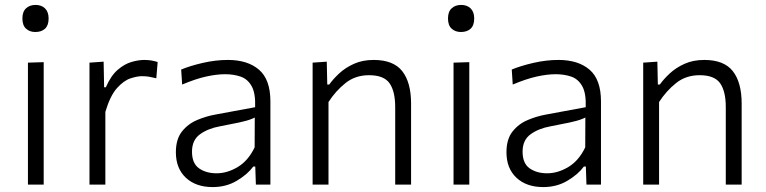

<svg xmlns="http://www.w3.org/2000/svg" viewBox="-20 -750 3112 780"><path d="M93.5 0V-495.5L157.5 -497.5V0ZM123.5 -620Q100.5 -620 85.8 -633.5Q71 -647 71 -675Q71 -702.5 85.8 -716.2Q100.5 -730 124.5 -730Q148.5 -730 163 -715.8Q177.5 -701.5 177.5 -675Q177.5 -647 163 -633.5Q148.5 -620 123.5 -620Z M343.5 0V-495.5L401 -499.5L403 -395.5H410Q430.5 -442.5 458 -466.2Q485.5 -490 514 -498.2Q542.5 -506.5 566 -506.5Q595 -506.5 620.5 -498L615 -432Q599 -436 586.2 -438.2Q573.5 -440.5 556 -440.5Q537 -440.5 509.8 -431.5Q482.5 -422.5 455 -391.8Q427.5 -361 408 -295.5V0Z M844 10Q775.5 10 735 -28Q694.5 -66 694.5 -131.5Q694.5 -184.5 719.2 -215.8Q744 -247 781 -262.5Q818 -278 854.5 -284.5L1016.5 -314.5Q1018.5 -371.5 1002.2 -400.2Q986 -429 957.5 -438.8Q929 -448.5 894.5 -448.5Q860 -448.5 817.2 -439Q774.5 -429.5 720 -406.5L716 -467.5Q752 -482.5 803.8 -494.5Q855.5 -506.5 906 -506.5Q986 -506.5 1032.2 -466.8Q1078.5 -427 1078.5 -338V0H1019.5L1017 -73.5H1009Q985.5 -41.5 942.2 -15.8Q899 10 844 10ZM860 -46Q903 -46 945.8 -71.5Q988.5 -97 1014.5 -151.5L1015 -272.5Q1006.5 -268 992.5 -263.2Q978.5 -258.5 950.5 -252.2Q922.5 -246 872 -236.5Q825 -228 792.5 -204.5Q760 -181 760 -134Q760 -86 788.8 -66Q817.5 -46 860 -46Z M1250 0V-495.5L1307.5 -499.5L1309.5 -406.5H1317.5Q1333 -428.5 1358 -451.8Q1383 -475 1418 -490.8Q1453 -506.5 1498 -506.5Q1578.5 -506.5 1614.2 -460.8Q1650 -415 1650 -329V0H1585.5V-315Q1585.5 -379 1562.5 -411.8Q1539.5 -444.5 1479 -444.5Q1423.5 -444.5 1383.5 -412.5Q1343.5 -380.5 1314.5 -335.5V0Z M1822.5 0V-495.5L1886.5 -497.5V0ZM1852.5 -620Q1829.5 -620 1814.8 -633.5Q1800 -647 1800 -675Q1800 -702.5 1814.8 -716.2Q1829.5 -730 1853.5 -730Q1877.5 -730 1892 -715.8Q1906.5 -701.5 1906.5 -675Q1906.5 -647 1892 -633.5Q1877.5 -620 1852.5 -620Z M2187 10Q2118.5 10 2078 -28Q2037.5 -66 2037.5 -131.5Q2037.5 -184.5 2062.2 -215.8Q2087 -247 2124 -262.5Q2161 -278 2197.5 -284.5L2359.5 -314.5Q2361.5 -371.5 2345.2 -400.2Q2329 -429 2300.5 -438.8Q2272 -448.5 2237.5 -448.5Q2203 -448.5 2160.2 -439Q2117.5 -429.5 2063 -406.5L2059 -467.5Q2095 -482.5 2146.8 -494.5Q2198.5 -506.5 2249 -506.5Q2329 -506.5 2375.2 -466.8Q2421.5 -427 2421.5 -338V0H2362.5L2360 -73.5H2352Q2328.5 -41.5 2285.2 -15.8Q2242 10 2187 10ZM2203 -46Q2246 -46 2288.8 -71.5Q2331.5 -97 2357.5 -151.5L2358 -272.5Q2349.5 -268 2335.5 -263.2Q2321.5 -258.5 2293.5 -252.2Q2265.5 -246 2215 -236.5Q2168 -228 2135.5 -204.5Q2103 -181 2103 -134Q2103 -86 2131.8 -66Q2160.5 -46 2203 -46Z M2593 0V-495.5L2650.5 -499.5L2652.5 -406.5H2660.5Q2676 -428.5 2701 -451.8Q2726 -475 2761 -490.8Q2796 -506.5 2841 -506.5Q2921.5 -506.5 2957.2 -460.8Q2993 -415 2993 -329V0H2928.5V-315Q2928.5 -379 2905.5 -411.8Q2882.5 -444.5 2822 -444.5Q2766.5 -444.5 2726.5 -412.5Q2686.5 -380.5 2657.5 -335.5V0Z"/></svg>

Font: Heraclito Light
Style: Regular
Weight: 300
Designer: Kostas Bartsokas (font) & Cristiano Sobral (main changes)
Foundry: Kostas Bartsokas (font) & Cristiano Sobral (main changes)
Version: Version 1.00;July 8, 2020;FontCreator 13.0.0.2655 64-bit